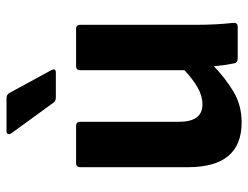

<svg xmlns="http://www.w3.org/2000/svg" viewBox="-106 -642 760 588"><g transform="rotate(-90 274.0 -348.0)"><path d="M193 12Q56 12 56 -152V-482Q56 -495 69 -495H182Q195 -495 195 -482V-180Q195 -108 248 -108Q274 -108 299.5 -122.5Q325 -137 353 -163V-482Q353 -495 366 -495H479Q492 -495 492 -482V-127Q492 -97 493.5 -68.5Q495 -40 498 -13Q499 0 485 0H388Q376 0 374 -11Q368 -40 365 -73Q329 -38 287.5 -13Q246 12 193 12ZM268 -557Q259 -557 253 -565L160 -693Q156 -698 157.5 -703Q159 -708 165 -708H268Q279 -708 284 -698L353 -571Q360 -557 346 -557Z"/></g></svg>

Font: Sofia Sans ExtraBold
Style: Regular
Weight: 800
Designer: Botio Nikoltchev, Ani Petrova
Foundry: lettersoup
Version: Version 4.101; ttfautohint (v1.8.4.7-5d5b)